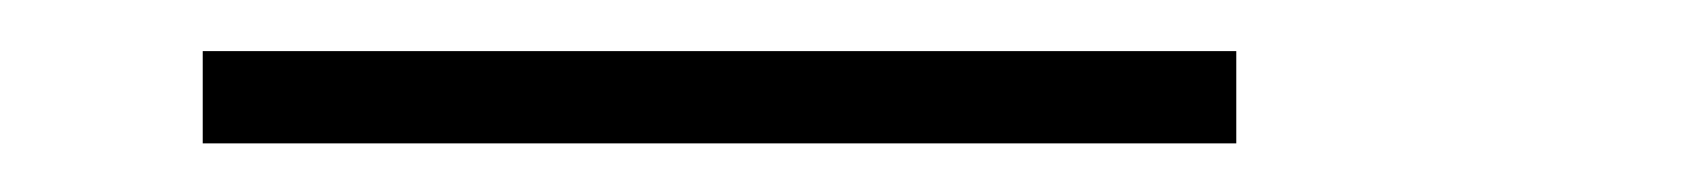

<svg xmlns="http://www.w3.org/2000/svg" viewBox="-20 61 676 77"><path d="M61.3 118.5V81.5H475.8V118.5Z"/></svg>

Font: Playfair SemiBold
Style: Regular
Weight: 600
Designer: Claus Eggers Sørensen
Foundry: Claus Eggers Sørensen
Version: Version 2.001;gftools[0.9.30]